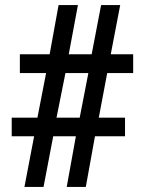

<svg xmlns="http://www.w3.org/2000/svg" viewBox="-20 -734 568 754"><path d="M76 0 114 -199H26V-272H127L161 -447H58V-521H175L210 -714H286L250 -521H340L377 -714H452L415 -521H503V-447H401L368 -272H471V-199H353L317 0H242L278 -199H189L151 0ZM202 -272H293L327 -447H237Z"/></svg>

Font: Noto Serif SemiCondensed ExtraBold
Style: Regular
Weight: 800
Width: 4
Designer: Monotype Design Team
Foundry: Monotype Imaging Inc.
Version: Version 2.015